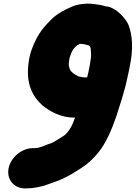

<svg xmlns="http://www.w3.org/2000/svg" viewBox="-20 -785 752 1064"><path d="M477.2 -422 470.9 -390C468.7 -379.3 466.1 -368 463.1 -356H446.1C439.9 -356.8 421.2 -359.9 413.3 -362C394.9 -372.2 375.8 -382.3 367.1 -401L363.5 -413C359.2 -423.5 361.8 -438.3 363.6 -454L366 -466C370.9 -482.2 377.5 -499.5 386.2 -512C396.3 -524.2 403.4 -533 418.8 -540L421.2 -542C442.5 -542 450.9 -539.3 469.6 -534C470.1 -533.3 471.1 -533 472.4 -533C474 -531 476.5 -528.7 480 -526C480.6 -521.7 482.3 -518.8 482.8 -515C483.1 -500.5 485.3 -483.9 484.4 -468C481.6 -453.9 480.2 -436.8 477.2 -422ZM27.6 147.5C15.5 207.9 56.7 259 117.3 259H126.3C164.8 259 195.5 251.1 225.3 244C241.4 238.6 261.4 230 279.1 225C323.5 209 364.2 188.8 402.3 164L432.1 145C467.3 122.8 498.2 93.1 525 60C566 10.6 598.9 -65.6 623.4 -137C645.1 -205.9 669.9 -275.2 685.5 -353C688.7 -365.7 691.5 -378 693.9 -390L700.2 -422C718.6 -514.2 714.6 -586.4 692.8 -645C681.6 -674.5 643.5 -716.8 615.2 -732.5C604.1 -738.7 587.3 -749 570.5 -749C552.3 -754.3 537.6 -757.7 526.5 -759C508.1 -761.9 486.6 -765 464.7 -765C417.9 -762.8 393.5 -756.8 351.9 -736C307 -714.4 278.3 -693.9 246.6 -659C222.6 -634.5 199.8 -605.2 183.6 -574C163.5 -535.1 145 -491.3 138.8 -440C122.2 -324.2 157.6 -253 215.9 -200C258.1 -167.5 314.3 -133 395.6 -133C382.4 -92.4 363.2 -56.8 337 -35L307.2 -16C289.3 -4.7 268.8 8.9 247.2 14C222.7 22.5 199.8 36 170.8 36H161.8C101.3 36 39.6 87.1 27.6 147.5Z"/></svg>

Font: Smoothie
Style: BlkIt
Weight: 900
Foundry: Cannot Into Space Fonts
Version: Version 0.8